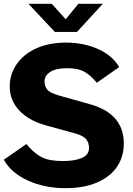

<svg xmlns="http://www.w3.org/2000/svg" viewBox="-26 -975 695 1005"><path d="M-6 -139 112 -221Q152 -173 191.5 -152.5Q231 -132 303 -132Q364 -132 402 -148Q440 -164 440 -201Q440 -226 426.5 -244.5Q413 -263 373 -275L210 -320Q123 -345 74 -397.5Q25 -450 25 -523Q25 -587 61.5 -639.5Q98 -692 164.5 -722Q231 -752 319 -752Q411 -752 486 -719Q561 -686 598 -624L481 -542Q449 -580 416.5 -599Q384 -618 325 -618Q267 -618 237 -598.5Q207 -579 207 -548Q207 -525 220.5 -507Q234 -489 283 -475L443 -430Q622 -381 622 -224Q622 -153 585 -100Q548 -47 479 -18.5Q410 10 317 10Q208 10 120 -30Q32 -70 -6 -139ZM512 -955 377 -808H261L123 -955H245L318 -874L384 -955Z"/></svg>

Font: Morrison
Style: Bold
Weight: 700
Designer: Pablo Impallari, Rodrigo Fuenzalida (Modified by Dan O. Williams)
Version: Version 0.03;June 6, 2019;FontCreator 11.5.0.2425 64-bit; tt